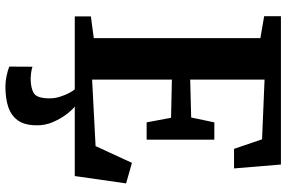

<svg xmlns="http://www.w3.org/2000/svg" viewBox="-190 -592 1033 692"><g transform="rotate(90 326.0 -246.5)"><path d="M118 -68.5V-669L39 -682.5V-743H573.5L587.5 -574H517L482.5 -675L267.5 -684V-416L404 -419.5L421.5 -503H484V-259H421.5L405 -347L267.5 -350V-62.5L507 -75L567.5 -206L641.5 -185L615 0H39.5V-58ZM292 250Q274.5 250 254 245.8Q233.5 241.5 220.5 236L221 152.5Q231.5 156 244.2 157.5Q257 159 263.5 159Q298 159 316.5 147.5Q335 136 335 90.5Q335 72 329 53Q323 34 315.2 19.5Q307.5 5 302 0H345H364.5Q375.5 8 391.8 29Q408 50 420.8 79.5Q433.5 109 432 142.5Q431 182.5 413.8 206Q396.5 229.5 365.8 239.8Q335 250 292 250Z"/></g></svg>

Font: Merriweather 24pt
Style: Bold
Weight: 700
Designer: Eben Sorkin
Foundry: Eben Sorkin
Version: Version 2.100